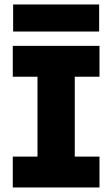

<svg xmlns="http://www.w3.org/2000/svg" viewBox="-20 -830 497 850"><path d="M36.6 0V-136.7H216.8L146 -78.6V-548.3L216.8 -490.2H36.6V-627H420.4V-490.2H235.4L311 -548.3V-78.6L235.4 -136.7H420.4V0ZM38.1 -690.4V-810.1H418.9V-690.4Z"/></svg>

Font: Anaheim ExtraBold
Style: Regular
Weight: 800
Version: Version 2.001